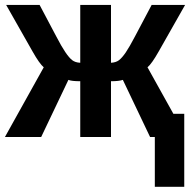

<svg xmlns="http://www.w3.org/2000/svg" viewBox="-28 -548 761 768"><path d="M591.3 0H572.3L463.4 -228.5Q448.2 -223.1 416 -223.1V0H293V-223.1Q258.3 -223.1 245.6 -228.5L136.7 0H-8.3L147 -278.8Q129.9 -293 102.1 -342.3L-3.4 -528.3H130.4L196.8 -402.8Q217.8 -362.3 233.2 -339.6Q248.5 -316.9 260.7 -307.4Q272.9 -297.9 293 -296.9V-528.3H416V-296.9Q435.5 -297.9 447.8 -307.1Q460 -316.4 474.9 -338.1Q489.7 -359.9 512.2 -402.8L578.6 -528.3H712.4L606.9 -342.3Q579.1 -293 562 -278.8L665.5 -92.8H709V199.2H591.3Z"/></svg>

Font: Liberation Sans
Style: Bold
Weight: 700
Designer: Steve Matteson
Foundry: Ascender Corporation
Version: Version 2.1.5